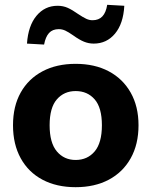

<svg xmlns="http://www.w3.org/2000/svg" viewBox="-20 -766 629 797"><path d="M294 11Q215 11 156.5 -20Q98 -51 66 -109Q34 -167 34 -246Q34 -325 66 -382Q98 -439 156.5 -470Q215 -501 294 -501Q373 -501 431.5 -470Q490 -439 522.5 -381.5Q555 -324 555 -246Q555 -167 522.5 -109Q490 -51 431.5 -20Q373 11 294 11ZM294 -102Q343 -102 373 -137.5Q403 -173 403 -246Q403 -319 373 -353.5Q343 -388 294 -388Q246 -388 216 -353.5Q186 -319 186 -246Q186 -173 216 -137.5Q246 -102 294 -102ZM163 -581 92 -585Q97 -659 131.5 -700.5Q166 -742 219 -742Q242 -742 261 -733.5Q280 -725 304 -708Q325 -694 338 -688Q351 -682 364 -682Q390 -682 405 -698Q420 -714 425 -746L496 -742Q492 -668 457.5 -626.5Q423 -585 369 -585Q348 -585 328.5 -593Q309 -601 284 -619Q264 -633 251 -639Q238 -645 224 -645Q198 -645 183.5 -629Q169 -613 163 -581Z"/></svg>

Font: Nunito Sans 12pt ExtraLight 12pt ExtraBold
Style: Regular
Weight: 800
Version: Version 3.101;gftools[0.9.27]